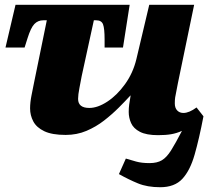

<svg xmlns="http://www.w3.org/2000/svg" viewBox="-20 -556 884 804"><path d="M651 228Q597 228 558 212Q519 196 478 173L507 108Q527 114 550 120.5Q573 127 606 127Q638 127 658 115Q678 103 696.5 73.5Q715 44 742 -8Q720 2 697 6Q674 10 642 10Q593 10 566 -4Q539 -18 529 -40.5Q519 -63 519 -87Q519 -104 521 -118.5Q523 -133 527 -156H526Q505 -133 477 -105Q449 -77 415.5 -51Q382 -25 342 -8Q302 9 255 9Q198 9 165.5 -6.5Q133 -22 119.5 -47.5Q106 -73 106 -102Q106 -127 112 -157Q118 -187 123 -212L176 -471H161Q139 -471 124 -455.5Q109 -440 95 -395L83 -357H3L45 -536H523L495 -357H418V-390Q418 -437 411.5 -454Q405 -471 383 -471H373L322 -237Q318 -215 312.5 -187Q307 -159 307 -142Q307 -104 354 -104Q389 -104 429.5 -130.5Q470 -157 503.5 -203.5Q537 -250 551 -308L605 -536H793L725 -208Q721 -185 718 -171.5Q715 -158 713.5 -148Q712 -138 712 -123Q712 -104 722 -93.5Q732 -83 748 -83Q772 -83 803 -106L832 -69Q814 25 795 91.5Q776 158 743.5 193Q711 228 651 228Z"/></svg>

Font: Noto Serif Black
Style: Italic
Weight: 900
Italic angle: -12°
Designer: Monotype Design Team
Foundry: Monotype Imaging Inc.
Version: Version 2.013